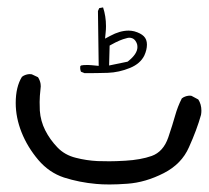

<svg xmlns="http://www.w3.org/2000/svg" viewBox="-20 -322 558 513"><path d="M325.2 -221.2Q334 -221.2 339.4 -215.8Q344.7 -210.4 346.7 -202.1Q347.2 -199.2 347.2 -196.3Q347.2 -178.2 322.8 -158.7L320.8 -157.2L271.5 -147L272.9 -200.2L277.3 -202.6Q300.8 -215.8 317.4 -219.7Q321.8 -221.2 325.2 -221.2ZM338.9 -238.3Q331.1 -240.2 323.7 -240.2Q300.3 -240.2 274.4 -226.1L260.7 -218.8L262.2 -234.4Q263.2 -243.2 263.2 -252Q263.2 -278.8 255.4 -302.2L245.1 -300.3L241.7 -292.5L243.7 -146Q220.7 -148.4 214.4 -148.4Q201.2 -148.4 196.3 -147L194.3 -144.5Q194.3 -142.6 194.3 -141.4Q194.3 -140.1 194.3 -138.2Q194.8 -134.3 196.3 -130.4L206.1 -126.5Q237.8 -126.5 267.8 -127.4Q297.9 -128.4 327.6 -140.6Q355 -151.9 365.7 -173.8Q372.6 -189 372.6 -202.9Q372.6 -216.8 364.3 -225.1Q356 -233.4 338.9 -238.3ZM236.8 169.4Q252 170.9 272.7 170.9Q293.5 170.9 320.3 168.9Q368.7 165.5 417.5 140.6Q465.3 116.2 484.9 71.3Q505.9 24.9 517.1 -15.1Q518.1 -21 518.1 -26.4Q518.1 -43.5 509.8 -56.2L491.7 -65.9Q489.7 -66.4 487.8 -66.4Q485.8 -66.4 483.2 -66.2Q480.5 -65.9 477.1 -64.9Q470.7 -63 465.8 -59.1Q454.6 -37.1 448 -13.4Q441.4 10.3 429.7 44.9Q416.5 83.5 385.3 94.7Q356 105 314.9 107.4Q289.6 108.9 272.2 108.9Q254.9 108.9 240.7 108.4Q210.9 106.9 182.6 99.6Q152.8 92.3 133.1 71.5Q113.3 50.8 100.8 26.1Q88.4 1.5 86.4 -26.4Q85.9 -35.2 85.9 -49.6Q85.9 -64 88.4 -85.9Q88.9 -88.4 88.9 -91.3Q88.9 -94.2 88.4 -98.1Q86.9 -107.4 81.5 -115.7L64.9 -123.5Q63 -124 59.1 -124Q55.2 -124 49.3 -122.3Q43.5 -120.6 38.6 -116.7Q22 -89.8 22 -46.9Q22 -7.8 37.6 31.5Q53.2 70.8 82.5 105.5Q111.3 139.2 150.9 152.3Q192.4 165.5 236.8 169.4Z"/></svg>

Font: NaikaiFont
Style: Light
Weight: 300
Version: Version 1.89